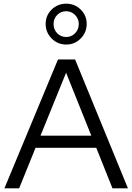

<svg xmlns="http://www.w3.org/2000/svg" viewBox="-20 -1023 719 1043"><path d="M4 0 295 -700H388L675 0H591L503 -220H173L84 0ZM200 -286H476L339 -628ZM340 -781Q293 -781 260.5 -814Q228 -847 228 -893Q228 -939 260.5 -971Q293 -1003 340 -1003Q386 -1003 418.5 -971Q451 -939 451 -893Q451 -847 418.5 -814Q386 -781 340 -781ZM340 -822Q368 -822 388 -842.5Q408 -863 408 -893Q408 -921 388 -941.5Q368 -962 340 -962Q311 -962 291 -942Q271 -922 271 -893Q271 -862 291 -842Q311 -822 340 -822Z"/></svg>

Font: Red Hat Display
Style: Regular
Weight: 400
Designer: Pentagram / MCKL
Foundry: Pentagram / MCKL
Version: Version 1.003; Red Hat Display